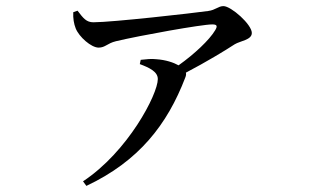

<svg xmlns="http://www.w3.org/2000/svg" viewBox="-20 -550 1040 629"><path d="M438 -340C470 -328 497 -315 497 -291C497 -241 399 -53 252 44L263 59C435 -22 528 -142 587 -296C590 -303 590 -308 589 -312C654 -346 717 -384 749 -405C767 -416 805 -419 805 -442C805 -470 737 -530 712 -530C695 -530 686 -517 662 -514C613 -507 347 -477 286 -477C263 -477 253 -490 234 -515L220 -510C219 -490 222 -472 228 -457C239 -429 279 -394 303 -394C325 -394 331 -408 360 -415C440 -434 641 -470 675 -470C690 -470 694 -466 685 -451C666 -419 617 -373 565 -336C549 -345 523 -354 492 -356C476 -358 460 -356 441 -354Z"/></svg>

Font: Noto Serif TC Medium
Style: Regular
Weight: 500
Designer: Ryoko NISHIZUKA 西塚涼子 (kana & ideographs); Frank Grießhammer (Latin, Greek & Cyrillic); Wenlong ZHANG 张文龙 (bopomofo); San
Foundry: Adobe
Version: Version 2.001;hotconv 1.1.0;makeotfexe 2.6.0